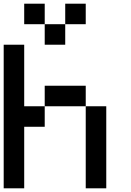

<svg xmlns="http://www.w3.org/2000/svg" viewBox="-20 -1020 707 1040"><path d="M111.1 -333.3V0H0V-777.8H111.1V-444.4H222.2V-333.3ZM555.6 0H444.4V-444.4H555.6ZM444.4 -444.4H222.2V-555.6H444.4ZM444.4 -888.9H333.3V-1000H444.4ZM333.3 -777.8H222.2V-888.9H333.3ZM222.2 -888.9H111.1V-1000H222.2Z"/></svg>

Font: Pixeloid Mono
Style: Regular
Weight: 400
Monospace: yes
Designer: GGBotNet
Foundry: GGBotNet
Version: 0.5